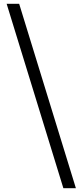

<svg xmlns="http://www.w3.org/2000/svg" viewBox="-20 -813 432 1012"><path d="M314 179 15 -793H81L380 179Z"/></svg>

Font: Noto Sans CJK KR Regular (TTF)
Style: Regular
Weight: 400
Designer: Ryoko NISHIZUKA 西塚涼子 (kana & ideographs); Paul D. Hunt (Latin, Greek & Cyrillic); Wenlong ZHANG 张文龙 (bopomofo); Sandoll 
Foundry: Adobe Systems Incorporated
Version: Version 1.004;PS 1.004;hotconv 1.0.82;makeotf.lib2.5.63406